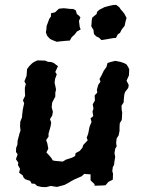

<svg xmlns="http://www.w3.org/2000/svg" viewBox="-20 -760 584 795"><path d="M170 15 151 14 134 10 124 1 111 0 105 -11 84 -18 77 -26 74 -34 59 -45 63 -61 54 -77 56 -86 46 -101 53 -121 46 -131 47 -148 52 -161 53 -178 61 -208 65 -220 63 -237 64 -256 71 -274 72 -286 74 -304 77 -319 80 -332 75 -345 84 -363 83 -381V-397L87 -412L81 -423L90 -446L92 -474L101 -486L113 -498L122 -504L135 -510L167 -509L179 -504L193 -503L203 -499L220 -486L209 -462L215 -452L208 -433L206 -417L209 -405L212 -389L209 -376V-360L201 -345L196 -335L194 -316L199 -297L196 -281L187 -267L192 -252L189 -235L181 -207V-194L171 -180L176 -166L180 -144L172 -129L185 -115L194 -104L198 -96L207 -94L240 -91L253 -99L278 -107L291 -114L293 -126L310 -135L321 -148L325 -160L343 -179L339 -190L345 -206L351 -236L359 -255L355 -270L366 -279L363 -298L367 -310L364 -328L373 -344L372 -365L383 -377L381 -388L387 -409L396 -422L392 -433L400 -447L409 -466L421 -483L425 -499L437 -503L457 -508L478 -504L493 -499L503 -494L510 -484L515 -473L514 -448L504 -426L513 -408L511 -396L498 -379L495 -370L493 -354L492 -336L483 -322L484 -304L486 -294L485 -274L484 -263L476 -250L475 -235V-218L471 -199L463 -187L461 -168L463 -154L457 -144L454 -125L457 -111L454 -92L452 -77L447 -68L445 -51L448 -41L447 -16L429 -7L417 7L403 8L372 9L371 2L355 -13V-38L329 -40L318 -30L290 -18L275 -10L260 -1L246 6L231 10L216 14L190 10ZM400 -594 390 -604 379 -609 369 -619 367 -636 358 -651 359 -662 360 -677 362 -687 380 -702 382 -711 392 -720 414 -731 433 -736 448 -739 461 -740 474 -730 480 -721 488 -712 495 -703 504 -686 500 -672 496 -653 484 -638 477 -624 468 -618 460 -603 447 -602 436 -600 419 -597ZM215 -587 197 -594 187 -599 175 -612 170 -626 172 -638 173 -652 177 -663 184 -682 191 -692V-705L208 -709L224 -724L244 -726L272 -723H283L294 -717L298 -702L307 -695L313 -688L307 -673L308 -666L310 -649L314 -638L299 -630L289 -617L277 -606L269 -592L253 -591L232 -589Z"/></svg>

Font: Winky Rough Medium
Style: Italic
Weight: 500
Italic angle: -8.97852°
Designer: Simon Atzbach
Foundry: typofactur
Version: Version 1.206; ttfautohint (v1.8.4.7-5d5b)